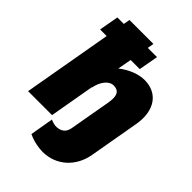

<svg xmlns="http://www.w3.org/2000/svg" viewBox="-262 -830 1133 1133"><g transform="rotate(45 305.0 -263.5)"><path d="M66 -680 44 -558H99L1 0H201L251 -285L252 -280C262 -336 295 -381 334 -381C391 -381 391 -334 383 -286L337 -25C330 10 307 29 270 31C256 32 233 26 219 19L194 165C235 185 282 193 315 193C427 193 514 114 534 0L589 -313C613 -448 550 -533 441 -533C395 -533 338 -514 283 -471L299 -558H375L397 -680H320L327 -720H127L120 -680Z"/></g></svg>

Font: Fixel Text 20240404 Black
Style: Italic
Weight: 900
Width: 4
Italic angle: -10°
Designer: AlfaBravo + MacPaw
Foundry: Kyrylo Tkachov, Marchela Mozhyna, Serhii Makarenko, Maria Weinstein, Zakhar Kryvoshyya
Version: Version 1.211;Glyphs 3.2 (3225)